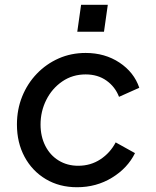

<svg xmlns="http://www.w3.org/2000/svg" viewBox="-20 -773 655 805"><path d="M303 12Q229 12 172 -22Q115 -56 83 -115.5Q51 -175 51 -251Q51 -314 73 -368.5Q95 -423 134.5 -464Q174 -505 226 -528Q278 -551 339 -551Q420 -551 481 -510.5Q542 -470 564 -405L479 -367Q463 -409 426.5 -435Q390 -461 339 -461Q284 -461 241 -431.5Q198 -402 174 -354Q150 -306 150 -251Q150 -201 170 -161.5Q190 -122 226 -100Q262 -78 308 -78Q360 -78 401 -105Q442 -132 465 -176L546 -131Q515 -68 449.5 -28Q384 12 303 12ZM304 -640 320 -753H432L416 -640Z"/></svg>

Font: Plus Jakarta Sans Medium
Style: Italic
Weight: 500
Italic angle: -8°
Designer: Gumpita Rahayu
Foundry: Tokotype
Version: Version 2.071; ttfautohint (v1.8.4.7-5d5b);gftools[0.9.29]